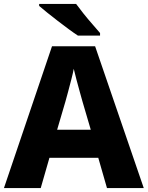

<svg xmlns="http://www.w3.org/2000/svg" viewBox="-20 -951 747 971"><path d="M521 0 477 -153H230L186 0H0L243 -717H461L707 0ZM397 -438Q392 -456 383.5 -486.5Q375 -517 366.5 -549Q358 -581 353 -603Q349 -581 340.5 -548.5Q332 -516 324 -485.5Q316 -455 311 -438L269 -295H439ZM365 -931Q381 -909 403 -881.5Q425 -854 447.5 -828.5Q470 -803 486 -784V-771H374Q354 -784 327.5 -803.5Q301 -823 272.5 -845Q244 -867 219 -887Q194 -907 178 -921V-931Z"/></svg>

Font: Noto Sans Devanagari ExtraBold
Style: Regular
Weight: 800
Version: Version 2.003